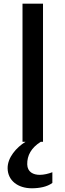

<svg xmlns="http://www.w3.org/2000/svg" viewBox="-20 -763 352 1033"><path d="M101.1 0H117.2C68.8 29.8 20 84.5 21 142.6C22 209.5 77.6 250 150.9 250C191.9 250 233.9 242.2 261.7 221.2V163.6C240.2 171.9 215.8 177.7 193.8 177.7C159.7 177.7 127.4 163.1 126.5 121.1C125.5 73.7 147.9 32.2 199.2 0H211.4V-743.2H101.1Z"/></svg>

Font: Merriweather Sans
Style: Regular
Weight: 400
Designer: Eben Sorkin ( eben@eyebytes.com )
Foundry: Eben Sorkin
Version: Version 1.003